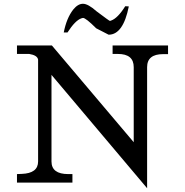

<svg xmlns="http://www.w3.org/2000/svg" viewBox="-20 -968 981 1018"><path d="M663 -934Q633 -784 556 -784L490 -818Q435 -873 420 -873Q419 -873 412 -871Q379 -860 338 -796H318Q333 -872 368 -917Q393 -948 420 -948Q447 -948 492 -908Q561 -856 563 -857L569 -859Q604 -871 644 -935ZM253 -112Q253 -45 342 -45H364V0H70V-45L95 -46Q182 -49 182 -112V-652Q178 -675 135 -682H70V-727H255L689 -214V-612Q689 -682 605 -682H577V-727H871V-681H845Q760 -681 760 -612V30L253 -571Z"/></svg>

Font: Sawarabi Mincho
Style: Regular
Weight: 400
Version: Version 1.00